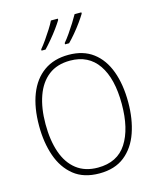

<svg xmlns="http://www.w3.org/2000/svg" viewBox="-137 -1046 946 1151"><g transform="rotate(-15 335.5 -470.5)"><path d="M612 -358Q612 -254 583 -170.5Q554 -87 493 -38.5Q432 10 336 10Q239 10 178 -39Q117 -88 88 -171.5Q59 -255 59 -359Q59 -472 91 -554Q123 -636 185.5 -680.5Q248 -725 339 -725Q430 -725 490.5 -679.5Q551 -634 581.5 -551.5Q612 -469 612 -358ZM99 -359Q99 -258 125 -183Q151 -108 204 -67Q257 -26 336 -26Q457 -26 514.5 -115Q572 -204 572 -358Q572 -516 512.5 -602.5Q453 -689 339 -689Q258 -689 205 -648Q152 -607 125.5 -532.5Q99 -458 99 -359ZM480 -943Q468 -923 448 -895Q428 -867 404.5 -839Q381 -811 361 -791H336V-799Q353 -819 372.5 -847Q392 -875 409.5 -903Q427 -931 438 -951H480ZM334 -943Q322 -923 302 -895.5Q282 -868 258.5 -840Q235 -812 215 -791H190V-799Q207 -819 226.5 -847Q246 -875 263.5 -902.5Q281 -930 291 -951H334Z"/></g></svg>

Font: Noto Sans Telugu SemiCondensed ExtraLight
Style: Regular
Weight: 200
Width: 4
Designer: Jelle Bosma - Monotype Design Team
Foundry: Monotype Imaging Inc.
Version: Version 2.005; ttfautohint (v1.8.4.7-5d5b)